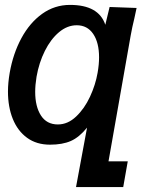

<svg xmlns="http://www.w3.org/2000/svg" viewBox="-20 -580 640 783"><path d="M184 10Q129 10 90.5 -18Q52 -46 32.2 -95Q12.5 -144 12.5 -206.5Q12.5 -242 19.5 -283Q33.5 -362 67.5 -424.8Q101.5 -487.5 152.2 -523.8Q203 -560 265.5 -560Q382.5 -560 409.5 -479L427 -551.5L537 -547.5L528 -505.5Q519 -469 513 -435.5L422.5 78H501L482.5 183H290L335 -59.5Q303 -20 268.8 -5Q234.5 10 184 10ZM378 -283Q384 -317 384 -346Q384 -406.5 360 -441.8Q336 -477 293 -477Q254.5 -477 220.8 -448.8Q187 -420.5 163 -372.5Q139 -324.5 129 -267Q123.5 -233 123.5 -205.5Q123.5 -145.5 147 -109Q170.5 -72.5 216 -72.5Q256.5 -72.5 290.5 -104.8Q324.5 -137 347 -185.5Q369.5 -234 378 -283Z"/></svg>

Font: JuliaMono SemiBoldItalic
Style: Regular
Weight: 600
Italic angle: -9°
Monospace: yes
Designer: cormullion
Foundry: corm
Version: Version 0.049; ttfautohint (v1.8.4)